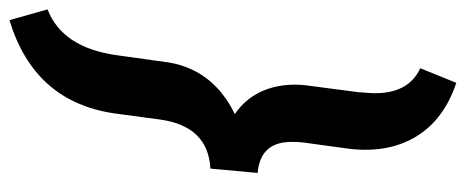

<svg xmlns="http://www.w3.org/2000/svg" viewBox="-359 -506 997 411"><g transform="rotate(90 139.5 -300.5)"><path d="M-45.9 96.2Q36.1 64.5 52.2 -52.2L67.9 -164.6Q84.5 -258.8 178.2 -304.7Q143.1 -328.6 127.4 -367.2Q111.8 -405.8 116.2 -453.6L131.3 -568.8L133.3 -596.7Q136.7 -675.3 80.1 -701.7L111.3 -778.8Q189.9 -752.4 225.8 -693.6Q261.7 -634.8 252.9 -552.7L239.3 -453.1Q236.8 -432.1 238.3 -415Q243.2 -358.9 304.2 -353.5L294.9 -252.4Q204.1 -247.6 189.9 -144.5L176.8 -47.4Q151.9 125 -22.9 177.7Z"/></g></svg>

Font: RobotoDraft
Style: Bold Italic
Weight: 700
Italic angle: -12°
Version: Version 2.001150; 2014